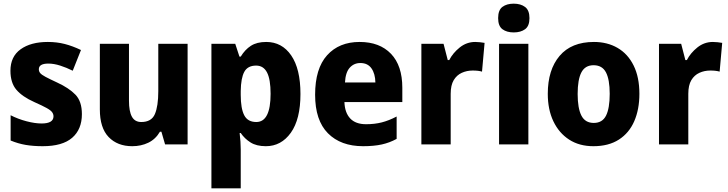

<svg xmlns="http://www.w3.org/2000/svg" viewBox="-20 -788 3975 1048"><path d="M427 -165Q427 -82 374 -36Q321 10 213 10Q162 10 120.5 3Q79 -4 38 -21V-159Q79 -138 125 -126Q171 -114 207 -114Q272 -114 272 -153Q272 -165 264.5 -175.5Q257 -186 234.5 -198.5Q212 -211 167 -231Q102 -260 69.5 -298Q37 -336 37 -402Q37 -479 92.5 -519Q148 -559 241 -559Q290 -559 333 -548Q376 -537 422 -515L377 -402Q343 -419 308.5 -430Q274 -441 244 -441Q192 -441 192 -410Q192 -398 199.5 -389Q207 -380 228.5 -368.5Q250 -357 293 -337Q356 -308 391.5 -271.5Q427 -235 427 -165Z M1004 -549V0H881L861 -69H853Q829 -28 789.5 -9Q750 10 702 10Q621 10 573 -40Q525 -90 525 -191V-549H684V-238Q684 -180 700 -151Q716 -122 751 -122Q807 -122 825.5 -165.5Q844 -209 844 -290V-549Z M1433 -559Q1519 -559 1569.5 -485.5Q1620 -412 1620 -275Q1620 -137 1567.5 -63.5Q1515 10 1431 10Q1380 10 1347.5 -10.5Q1315 -31 1294 -62H1288Q1291 -38 1292.5 -15.5Q1294 7 1294 28V240H1134V-549H1264L1287 -479H1294Q1317 -517 1349.5 -538Q1382 -559 1433 -559ZM1378 -430Q1332 -430 1313.5 -396Q1295 -362 1294 -291V-270Q1294 -196 1313 -159Q1332 -122 1379 -122Q1457 -122 1457 -276Q1457 -355 1437.5 -392.5Q1418 -430 1378 -430Z M1943 -559Q2052 -559 2114 -494.5Q2176 -430 2176 -309V-231H1860Q1862 -173 1891.5 -141.5Q1921 -110 1978 -110Q2025 -110 2064 -120Q2103 -130 2145 -152V-30Q2107 -9 2064 0.5Q2021 10 1962 10Q1840 10 1770 -60.5Q1700 -131 1700 -271Q1700 -414 1765.5 -486.5Q1831 -559 1943 -559ZM1947 -444Q1912 -444 1889 -418.5Q1866 -393 1863 -338H2029Q2028 -386 2007.5 -415Q1987 -444 1947 -444Z M2574 -559Q2586 -559 2600 -557.5Q2614 -556 2625 -554L2611 -397Q2592 -403 2560 -403Q2528 -403 2500.5 -390.5Q2473 -378 2456.5 -350.5Q2440 -323 2440 -276V0H2280V-549H2401L2424 -460H2432Q2452 -499 2489.5 -529Q2527 -559 2574 -559Z M2784 -768Q2822 -768 2846 -750Q2870 -732 2870 -689Q2870 -646 2846 -628.5Q2822 -611 2784 -611Q2746 -611 2722.5 -628.5Q2699 -646 2699 -689Q2699 -733 2722.5 -750.5Q2746 -768 2784 -768ZM2864 -549V0H2704V-549Z M3470 -276Q3470 -191 3442 -126.5Q3414 -62 3358 -26Q3302 10 3219 10Q3142 10 3086.5 -26Q3031 -62 3000.5 -126Q2970 -190 2970 -276Q2970 -407 3034.5 -483Q3099 -559 3222 -559Q3295 -559 3351 -526.5Q3407 -494 3438.5 -430.5Q3470 -367 3470 -276ZM3133 -275Q3133 -197 3153.5 -157Q3174 -117 3221 -117Q3268 -117 3288 -157Q3308 -197 3308 -276Q3308 -354 3287.5 -393Q3267 -432 3220 -432Q3174 -432 3153.5 -393Q3133 -354 3133 -275Z M3871 -559Q3883 -559 3897 -557.5Q3911 -556 3922 -554L3908 -397Q3889 -403 3857 -403Q3825 -403 3797.5 -390.5Q3770 -378 3753.5 -350.5Q3737 -323 3737 -276V0H3577V-549H3698L3721 -460H3729Q3749 -499 3786.5 -529Q3824 -559 3871 -559Z"/></svg>

Font: Noto Sans Ethiopic SemiCondensed ExtraBold
Style: Regular
Weight: 800
Width: 4
Designer: Monotype Design Team
Foundry: Monotype Imaging Inc.
Version: Version 2.102; ttfautohint (v1.8.4.7-5d5b)